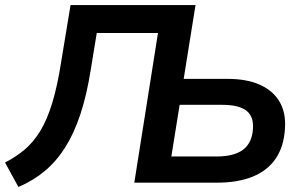

<svg xmlns="http://www.w3.org/2000/svg" viewBox="-29 -725 1202 762"><path d="M44 17 -9 -80Q34 -102 69 -131.5Q104 -161 131 -205.5Q158 -250 178.5 -317Q199 -384 214 -481L251 -705H747L700 -412H873Q952 -412 1004 -388Q1056 -364 1081 -320.5Q1106 -277 1102 -216Q1098 -144 1065.5 -96Q1033 -48 974 -24Q915 0 831 0H504L598 -594H355L331 -447Q315 -347 290 -271.5Q265 -196 230 -140.5Q195 -85 149 -46.5Q103 -8 44 17ZM651 -104H831Q901 -104 936.5 -131.5Q972 -159 975 -215Q978 -264 948 -286.5Q918 -309 852 -309H684Z"/></svg>

Font: Nunito Sans 10pt
Style: Bold Italic
Weight: 700
Italic angle: -9°
Designer: Vernon Adams
Foundry: Vernon Adams
Version: Version 3.101;gftools[0.9.27]